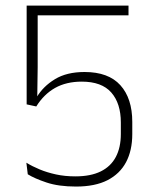

<svg xmlns="http://www.w3.org/2000/svg" viewBox="-20 -659 548 688"><path d="M252.5 9.5Q190 9.5 146.8 -5Q103.5 -19.5 79.5 -34.5L74.5 -76Q95.5 -63 122 -52Q148.5 -41 180.5 -34Q212.5 -27 250 -27Q305 -27 341 -44.8Q377 -62.5 395 -96.5Q413 -130.5 413 -179V-220Q413 -288.5 378.8 -327.5Q344.5 -366.5 273 -366.5Q217.5 -366.5 177.2 -343.8Q137 -321 110 -277.5L75.5 -285V-639H440.5V-604H115V-418L113.5 -309L111.5 -310.5Q134.5 -349.5 176.8 -375.2Q219 -401 283 -401Q368.5 -401 411.2 -353.8Q454 -306.5 454 -222V-178.5Q454 -120 431.8 -78Q409.5 -36 365 -13.2Q320.5 9.5 252.5 9.5Z"/></svg>

Font: Anek Malayalam ExtraLight
Style: Regular
Weight: 250
Version: Version 1.003